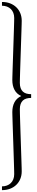

<svg xmlns="http://www.w3.org/2000/svg" viewBox="-40 -997 382 1993"><path d="M283.2 -19.5V19.5Q255.9 19.5 234.1 25.9Q212.4 32.2 197.3 46.4Q182.1 60.5 174.1 82.8Q166 105 166 136.7Q166 147.5 166.7 179.7Q167.5 211.9 168.9 257.3Q170.4 302.7 172.1 357.4Q173.8 412.1 175.8 468.3Q177.7 524.4 179.4 578.1Q181.2 631.8 182.6 674.8Q184.1 717.8 184.8 746.3Q185.5 774.9 185.5 781.2Q185.5 823.7 170.9 859.6Q156.2 895.5 129.2 921.6Q102.1 947.8 64.5 962.2Q26.9 976.6 -19.5 976.6V937.5Q8.8 937.5 32 928.7Q55.2 919.9 72 903.6Q88.9 887.2 98.1 863.8Q107.4 840.3 107.4 810.5Q107.4 800.8 106.7 769.5Q106 738.3 104.5 693.1Q103 647.9 101.3 593.3Q99.6 538.6 97.7 482.2Q95.7 425.8 94 371.8Q92.3 317.9 90.8 274.4Q89.4 231 88.6 201.9Q87.9 172.9 87.9 166Q87.9 106.9 110.4 64.5Q132.8 22 180.2 0Q132.8 -22 110.4 -64.5Q87.9 -106.9 87.9 -166Q87.9 -172.9 88.6 -201.9Q89.4 -231 90.8 -274.4Q92.3 -317.9 94 -371.8Q95.7 -425.8 97.7 -482.2Q99.6 -538.6 101.3 -593.3Q103 -647.9 104.5 -693.1Q106 -738.3 106.7 -769.5Q107.4 -800.8 107.4 -810.5Q107.4 -840.3 98.1 -863.8Q88.9 -887.2 72 -903.6Q55.2 -919.9 32 -928.7Q8.8 -937.5 -19.5 -937.5V-976.6Q26.9 -976.6 64.5 -962.2Q102.1 -947.8 129.2 -921.6Q156.2 -895.5 170.9 -859.6Q185.5 -823.7 185.5 -781.2Q185.5 -774.9 184.8 -746.3Q184.1 -717.8 182.6 -674.8Q181.2 -631.8 179.4 -578.1Q177.7 -524.4 175.8 -468.3Q173.8 -412.1 172.1 -357.4Q170.4 -302.7 168.9 -257.3Q167.5 -211.9 166.7 -179.7Q166 -147.5 166 -136.7Q166 -105 174.1 -82.8Q182.1 -60.5 197.3 -46.4Q212.4 -32.2 234.1 -25.9Q255.9 -19.5 283.2 -19.5Z"/></svg>

Font: Chandrasa
Style: Regular
Weight: 400
Designer: R.S. Wihananto
Foundry: R.S. Wihananto
Version: Version 2.0.1